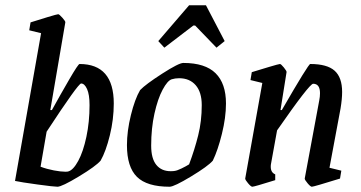

<svg xmlns="http://www.w3.org/2000/svg" viewBox="-20 -700 1372 729"><path d="M412 -307Q412 -247 397 -186Q382 -125 362 -90Q344 -69 279.5 -30Q215 9 198 9Q185 9 122.5 0.5Q60 -8 37 -13L136 -574L91 -585L96 -615Q124 -624 160.5 -635Q197 -646 201 -646Q205 -646 217 -632.5Q229 -619 228 -615L171 -282H177Q209 -340 243 -398.5Q277 -457 282 -457Q412 -457 412 -307ZM320 -301Q320 -341 310.5 -362Q301 -383 288 -383Q277 -383 157 -200L134 -67Q158 -58 184.5 -53Q211 -48 228 -48Q236 -48 239 -49Q258 -54 277 -89Q296 -124 308 -180.5Q320 -237 320 -301Z M462 -149Q462 -202 477 -263Q492 -324 512 -358Q533 -380 596 -420.5Q659 -461 676 -461Q759 -461 798.5 -422Q838 -383 838 -307Q838 -254 822.5 -191.5Q807 -129 788 -90Q770 -69 705.5 -30Q641 9 624 9Q538 9 500 -28.5Q462 -66 462 -149ZM643 -51Q652 -52 669.5 -60.5Q687 -69 698 -76Q719 -132 732.5 -186Q746 -240 746 -301Q746 -350 723 -376.5Q700 -403 660 -403Q645 -403 632 -399Q616 -394 597.5 -359.5Q579 -325 566.5 -269Q554 -213 554 -147Q554 -98 573.5 -74Q593 -50 628 -50Q638 -50 643 -51ZM581 -544 698 -680H762L833 -544L802 -519L721 -603H714L604 -519Z M1231 -63 1276 -52 1271 -22Q1171 9 1164 9Q1159 9 1148 -4Q1137 -17 1137 -22L1192 -318Q1195 -333 1195 -346Q1195 -382 1169 -382Q1155 -382 1032 -205L1009 -78Q1008 -74 1008 -67Q1008 -45 1025 -38V-16Q945 9 938 9Q933 9 922 -4Q911 -17 911 -22L976 -385L931 -396L936 -426Q965 -435 1002 -446Q1039 -457 1043 -457Q1047 -457 1058 -443.5Q1069 -430 1068 -426L1045 -282H1050Q1151 -457 1158 -457Q1222 -457 1250.5 -431.5Q1279 -406 1279 -351Q1279 -324 1273 -288Z"/></svg>

Font: Grenze
Style: Italic
Weight: 400
Italic angle: -10°
Designer: Renata Polastri
Foundry: Omnibus-Type
Version: Version 1.002; ttfautohint (v1.8)